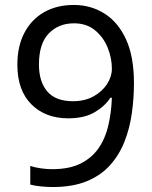

<svg xmlns="http://www.w3.org/2000/svg" viewBox="-20 -744 612 774"><path d="M520 -409Q520 -348 511.5 -287.5Q503 -227 482 -173.5Q461 -120 424 -78.5Q387 -37 330 -13.5Q273 10 192 10Q172 10 145.5 7.5Q119 5 102 0V-75Q120 -69 144 -65.5Q168 -62 190 -62Q260 -62 305.5 -85Q351 -108 378 -147.5Q405 -187 417 -239.5Q429 -292 431 -350H425Q403 -316 361.5 -291.5Q320 -267 255 -267Q163 -267 106.5 -323.5Q50 -380 50 -483Q50 -558 78.5 -612Q107 -666 158 -695Q209 -724 278 -724Q346 -724 401 -689.5Q456 -655 488 -585.5Q520 -516 520 -409ZM278 -650Q216 -650 176.5 -609Q137 -568 137 -484Q137 -415 170.5 -375.5Q204 -336 274 -336Q322 -336 357 -355.5Q392 -375 411.5 -405Q431 -435 431 -467Q431 -510 414 -552Q397 -594 363 -622Q329 -650 278 -650Z"/></svg>

Font: Noto Sans Bamum
Style: Regular
Weight: 400
Designer: Monotype Design Team
Foundry: Monotype Imaging Inc.
Version: Version 2.001